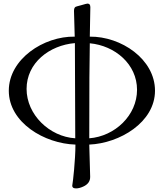

<svg xmlns="http://www.w3.org/2000/svg" viewBox="-20 -806 917 1069"><path d="M843 -301C843 -477 654 -604 480 -602L483 -766C483 -779 478 -786 467 -786C464 -786 452 -783 432 -777C413 -772 402 -769 401 -768C395 -765 392 -757 392 -745L396 -602C223 -605 29 -477 29 -301C29 -123 228 -6 400 -1C400 85 386 208 383 222C380 236 387 243 403 243C414 243 428 240 443 233C470 221 483 202 482 177L477 -1C646 -8 843 -125 843 -301ZM743 -306C743 -164 620 -47 477 -36C477 -309 478 -485 480 -565C620 -552 743 -449 743 -306ZM399 -36C255 -45 128 -168 128 -311C128 -456 255 -554 397 -566Z"/></svg>

Font: GFS Ignacio
Style: Regular
Weight: 400
Designer: George D. Matthiopoulos
Foundry: George D. Matthiopoulos
Version: Version 1.000